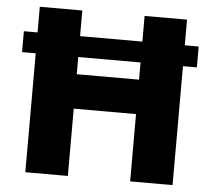

<svg xmlns="http://www.w3.org/2000/svg" viewBox="-52 -784 931 841"><g transform="rotate(5 413.5 -364.0)"><path d="M797.9 -614.7H736.8V-727.5H550.3V-614.7H276.4V-727.5H89.4V-614.7H29.3V-522.9H89.4V0H276.4V-295.9H550.3V0H736.8V-522.9H797.9ZM276.4 -447.3V-522.9H550.3V-447.3Z"/></g></svg>

Font: Raveo ExtraBold
Style: Regular
Weight: 800
Designer: Jakub Foglar, Rasmus Andersson (Inter)
Foundry: Jakubfoglar.com
Version: Version 1.100;Glyphs 3.2.3 (3260)